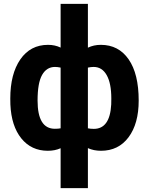

<svg xmlns="http://www.w3.org/2000/svg" viewBox="-20 -770 770 993"><path d="M33.2 -260.3Q33.2 -387.7 85.2 -462.9Q137.2 -538.1 228.5 -538.1Q264.2 -538.1 293.5 -523.9V-750H434.6V-523.4Q464.8 -538.1 501.5 -538.1Q593.3 -538.1 645.3 -463.1Q697.3 -388.2 697.3 -250Q697.3 -130.4 645 -60.3Q592.8 9.8 502.4 9.8Q464.8 9.8 434.6 -3.9V203.1H293.5V-3.4Q264.2 9.8 227.5 9.8Q142.1 9.8 90.3 -54.2Q38.6 -118.2 33.7 -229.5ZM555.7 -260.3Q555.7 -339.4 531.7 -381.6Q507.8 -423.8 464.4 -423.8Q450.7 -423.8 434.6 -420.4V-106.4Q448.2 -103.5 465.3 -103.5Q548.3 -103.5 555.2 -229.5ZM174.3 -250Q174.3 -104 263.7 -104Q282.2 -104 293.5 -106.4V-420.4Q277.3 -423.8 264.6 -423.8Q221.2 -423.8 197.8 -382.6Q174.3 -341.3 174.3 -250Z"/></svg>

Font: Roboto-o
Style: o-Bold
Weight: 700
Designer: Google
Version: Version 2.134; 2016; ttfautohint (v1.6)